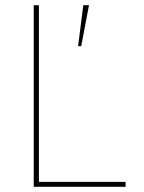

<svg xmlns="http://www.w3.org/2000/svg" viewBox="-20 -720 554 740"><path d="M110 0H464V-19H130V-700H110ZM281 -542H293L323 -700H301Z"/></svg>

Font: Fixel Text Thin
Style: Regular
Weight: 100
Width: 4
Designer: AlfaBravo + MacPaw
Foundry: Kyrylo Tkachov, Marchela Mozhyna, Serhii Makarenko, Maria Weinstein, Zakhar Kryvoshyya
Version: Version 1.211